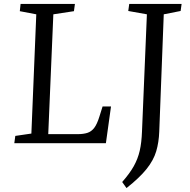

<svg xmlns="http://www.w3.org/2000/svg" viewBox="-20 -730 971 979"><path d="M58 -37 140 -49 165 -657 81 -673 85 -710H362L357 -673L252 -657L226 -46H376Q405 -46 425.5 -52.5Q446 -59 460.5 -78Q475 -97 487 -136L503 -187H546L520 0H53ZM729 -657 634 -674 639 -710H906L901 -674L815 -657L792 -59Q790 -4 776.5 41.5Q763 87 727.5 131.5Q692 176 625 229L603 198Q641 155 662 117.5Q683 80 692.5 38.5Q702 -3 704 -59Z"/></svg>

Font: Literata 36pt
Style: Italic
Weight: 400
Italic angle: -2°
Designer: Latin by Veronika Burian and Jose Scaglione. Greek by Irene Vlachou. Cyrillic by Vera Evstafieva
Foundry: TypeTogether
Version: Version 3.002